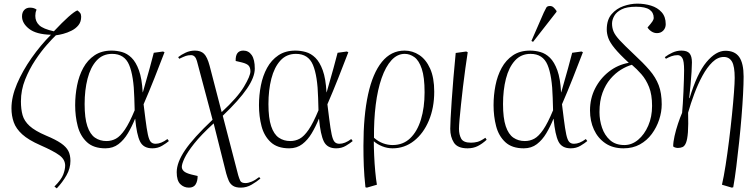

<svg xmlns="http://www.w3.org/2000/svg" viewBox="-20 -801 4151 1055"><path d="M292 234 279 224Q317 186 327.5 158Q338 130 338 109Q338 76 307.5 53Q277 30 202 -3Q136 -32 102 -63Q68 -94 55.5 -129.5Q43 -165 43 -206Q43 -269 73.5 -340.5Q104 -412 153.5 -482.5Q203 -553 260 -610Q179 -612 140 -642.5Q101 -673 101 -711Q101 -733 113 -746Q125 -759 145 -759Q157 -759 166 -756Q175 -753 181 -748Q177 -739 175.5 -731Q174 -723 174 -714Q174 -683 195.5 -662.5Q217 -642 276 -629Q371 -730 405 -744Q415 -737 420.5 -729.5Q426 -722 426 -709Q426 -681 411 -662.5Q396 -644 373 -632.5Q350 -621 327 -615Q304 -609 287 -607Q269 -590 237.5 -554.5Q206 -519 173.5 -470Q141 -421 118 -363.5Q95 -306 95 -244Q95 -201 104 -168.5Q113 -136 142.5 -109Q172 -82 233 -56Q286 -34 315 -14Q344 6 355.5 28.5Q367 51 367 83Q367 124 345.5 162Q324 200 292 234Z M559 14Q494 14 457.5 -20Q421 -54 407 -108Q393 -162 393 -223Q393 -278 403.5 -331.5Q414 -385 437.5 -428Q461 -471 499.5 -497Q538 -523 593 -523Q622 -523 650.5 -515Q679 -507 703 -483.5Q727 -460 743.5 -414.5Q760 -369 764 -294H765Q789 -377 802.5 -426.5Q816 -476 825 -511L876 -518L884 -514Q856 -441 828.5 -371.5Q801 -302 769 -228L779 -148Q786 -92 792.5 -62Q799 -32 808.5 -21.5Q818 -11 835 -11Q865 -11 900 -37L908 -26Q894 -14 870.5 0Q847 14 817 14Q768 14 749.5 -23.5Q731 -61 723 -148H722Q705 -106 683 -69Q661 -32 631 -9Q601 14 559 14ZM565 -26Q593 -26 617 -39Q641 -52 666 -88.5Q691 -125 720 -195L718 -263Q715 -384 689.5 -444.5Q664 -505 596 -505Q544 -505 510.5 -468Q477 -431 461 -368.5Q445 -306 445 -229Q445 -152 460 -107.5Q475 -63 502 -44.5Q529 -26 565 -26Z M1018 230Q990 230 970.5 210.5Q951 191 951 145Q951 92 996.5 24.5Q1042 -43 1148 -143L1062 -466Q1053 -498 1030 -498Q1013 -498 1000.5 -493.5Q988 -489 965 -478L959 -487Q975 -500 999.5 -511.5Q1024 -523 1051 -523Q1083 -523 1101 -505.5Q1119 -488 1132 -439L1198 -185Q1285 -265 1320.5 -324.5Q1356 -384 1356 -409Q1356 -429 1346.5 -440Q1337 -451 1309 -458L1275 -466Q1273 -523 1317 -523Q1346 -523 1363 -498.5Q1380 -474 1380 -424Q1380 -377 1337 -314Q1294 -251 1204 -165L1289 162Q1294 179 1300 192Q1306 205 1329 205Q1344 205 1363 197Q1382 189 1404 172L1411 180Q1391 197 1363 213.5Q1335 230 1303 230Q1275 230 1259.5 219.5Q1244 209 1236.5 191Q1229 173 1223 152L1154 -123Q1085 -60 1047 -12Q1009 36 994 68Q979 100 979 116Q979 129 990 139.5Q1001 150 1032 158L1066 166Q1066 194 1055 212Q1044 230 1018 230Z M1569 14Q1504 14 1467.5 -20Q1431 -54 1417 -108Q1403 -162 1403 -223Q1403 -278 1413.5 -331.5Q1424 -385 1447.5 -428Q1471 -471 1509.5 -497Q1548 -523 1603 -523Q1632 -523 1660.5 -515Q1689 -507 1713 -483.5Q1737 -460 1753.5 -414.5Q1770 -369 1774 -294H1775Q1799 -377 1812.5 -426.5Q1826 -476 1835 -511L1886 -518L1894 -514Q1866 -441 1838.5 -371.5Q1811 -302 1779 -228L1789 -148Q1796 -92 1802.5 -62Q1809 -32 1818.5 -21.5Q1828 -11 1845 -11Q1875 -11 1910 -37L1918 -26Q1904 -14 1880.5 0Q1857 14 1827 14Q1778 14 1759.5 -23.5Q1741 -61 1733 -148H1732Q1715 -106 1693 -69Q1671 -32 1641 -9Q1611 14 1569 14ZM1575 -26Q1603 -26 1627 -39Q1651 -52 1676 -88.5Q1701 -125 1730 -195L1728 -263Q1725 -384 1699.5 -444.5Q1674 -505 1606 -505Q1554 -505 1520.5 -468Q1487 -431 1471 -368.5Q1455 -306 1455 -229Q1455 -152 1470 -107.5Q1485 -63 1512 -44.5Q1539 -26 1575 -26Z M1996 230 1988 228Q1981 163 1979 110.5Q1977 58 1977 0Q1977 -165 2002.5 -282Q2028 -399 2078.5 -461Q2129 -523 2203 -523Q2247 -523 2284 -498.5Q2321 -474 2343.5 -424Q2366 -374 2366 -297Q2366 -209 2336.5 -138.5Q2307 -68 2255 -27Q2203 14 2137 14Q2108 14 2080.5 3Q2053 -8 2035 -24H2034Q2034 9 2036 54Q2038 99 2042 142Q2046 185 2051 214ZM2137 -4Q2195 -4 2234 -41.5Q2273 -79 2293 -144.5Q2313 -210 2313 -294Q2313 -377 2297.5 -423Q2282 -469 2257 -487Q2232 -505 2204 -505Q2163 -505 2131 -470Q2099 -435 2077 -372Q2055 -309 2044.5 -225Q2034 -141 2035 -44Q2059 -23 2085 -13.5Q2111 -4 2137 -4Z M2549 14Q2494 14 2474 -17.5Q2454 -49 2454 -93Q2454 -110 2456 -150.5Q2458 -191 2462 -248.5Q2466 -306 2471.5 -373Q2477 -440 2484 -510L2542 -518L2550 -514Q2544 -474 2537 -425Q2530 -376 2524 -324Q2518 -272 2513 -225.5Q2508 -179 2505 -144Q2502 -109 2502 -93Q2502 -62 2514 -39.5Q2526 -17 2568 -17Q2586 -17 2603.5 -21.5Q2621 -26 2647 -44L2654 -33Q2630 -11 2605.5 1.5Q2581 14 2549 14Z M2858 14Q2793 14 2756.5 -20Q2720 -54 2706 -108Q2692 -162 2692 -223Q2692 -278 2702.5 -331.5Q2713 -385 2736.5 -428Q2760 -471 2798.5 -497Q2837 -523 2892 -523Q2921 -523 2949.5 -515Q2978 -507 3002 -483.5Q3026 -460 3042.5 -414.5Q3059 -369 3063 -294H3064Q3088 -377 3101.5 -426.5Q3115 -476 3124 -511L3175 -518L3183 -514Q3155 -441 3127.5 -371.5Q3100 -302 3068 -228L3078 -148Q3085 -92 3091.5 -62Q3098 -32 3107.5 -21.5Q3117 -11 3134 -11Q3164 -11 3199 -37L3207 -26Q3193 -14 3169.5 0Q3146 14 3116 14Q3067 14 3048.5 -23.5Q3030 -61 3022 -148H3021Q3004 -106 2982 -69Q2960 -32 2930 -9Q2900 14 2858 14ZM2864 -26Q2892 -26 2916 -39Q2940 -52 2965 -88.5Q2990 -125 3019 -195L3017 -263Q3014 -384 2988.5 -444.5Q2963 -505 2895 -505Q2843 -505 2809.5 -468Q2776 -431 2760 -368.5Q2744 -306 2744 -229Q2744 -152 2759 -107.5Q2774 -63 2801 -44.5Q2828 -26 2864 -26ZM2909 -571 2900 -576 2968 -732Q2977 -751 2982 -759.5Q2987 -768 3002 -768Q3013 -768 3021 -761Q3029 -754 3038 -741V-736Z M3406 14Q3347 14 3306 -14Q3265 -42 3243.5 -89Q3222 -136 3222 -194Q3222 -260 3250 -315Q3278 -370 3326 -407.5Q3374 -445 3435 -456Q3383 -504 3357 -536Q3331 -568 3322.5 -592Q3314 -616 3314 -639Q3314 -692 3340.5 -723Q3367 -754 3406 -767.5Q3445 -781 3482 -781Q3522 -781 3557.5 -770Q3593 -759 3615.5 -734Q3638 -709 3638 -668Q3638 -647 3624.5 -633Q3611 -619 3590 -619Q3574 -619 3560 -628Q3546 -637 3538 -650Q3558 -673 3565 -683.5Q3572 -694 3572 -703Q3572 -732 3549 -748Q3526 -764 3475 -764Q3424 -764 3395.5 -749.5Q3367 -735 3355 -713.5Q3343 -692 3343 -671Q3343 -648 3351.5 -627.5Q3360 -607 3385.5 -579.5Q3411 -552 3461 -505Q3515 -455 3549 -415.5Q3583 -376 3599.5 -332.5Q3616 -289 3616 -228Q3616 -186 3602 -143.5Q3588 -101 3561.5 -65Q3535 -29 3496 -7.5Q3457 14 3406 14ZM3411 -4Q3452 -4 3486.5 -33Q3521 -62 3542 -110.5Q3563 -159 3563 -219Q3563 -281 3546.5 -322.5Q3530 -364 3504.5 -393Q3479 -422 3452 -445Q3423 -437 3392 -418Q3361 -399 3334 -367.5Q3307 -336 3290.5 -291Q3274 -246 3274 -185Q3274 -141 3288 -99.5Q3302 -58 3332 -31Q3362 -4 3411 -4Z M4001 230 3947 214Q3957 171 3967 107Q3977 43 3986 -29Q3995 -101 4002 -170Q4009 -239 4013 -293Q4017 -347 4017 -373Q4017 -437 4002 -462.5Q3987 -488 3957 -488Q3924 -488 3894.5 -459.5Q3865 -431 3840 -385Q3815 -339 3795 -285.5Q3775 -232 3761 -182Q3763 -114 3760 -74.5Q3757 -35 3749.5 -16.5Q3742 2 3730.5 7Q3719 12 3704 12Q3699 12 3690 9.5Q3681 7 3679 3Q3679 -20 3686.5 -53.5Q3694 -87 3705.5 -121.5Q3717 -156 3728 -181Q3730 -201 3732 -232Q3734 -263 3735.5 -298Q3737 -333 3738 -364.5Q3739 -396 3739 -415Q3739 -467 3729 -482.5Q3719 -498 3704 -498Q3685 -498 3669 -492Q3653 -486 3639 -478L3633 -487Q3651 -501 3675 -512Q3699 -523 3724 -523Q3756 -523 3769 -507.5Q3782 -492 3782 -458Q3782 -439 3780 -406Q3778 -373 3774.5 -335.5Q3771 -298 3767 -263L3769 -261Q3810 -398 3862 -460Q3914 -522 3966 -522Q4018 -522 4042 -487.5Q4066 -453 4066 -380Q4066 -342 4063 -284.5Q4060 -227 4054.5 -159.5Q4049 -92 4041.5 -21.5Q4034 49 4026 113.5Q4018 178 4009 228Z"/></svg>

Font: Literata 72pt ExtraLight
Style: Italic
Weight: 200
Italic angle: -2°
Designer: Latin by Veronika Burian and Jose Scaglione. Greek by Irene Vlachou. Cyrillic by Vera Evstafieva
Foundry: TypeTogether
Version: Version 3.002